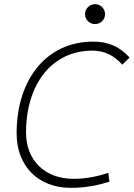

<svg xmlns="http://www.w3.org/2000/svg" viewBox="-20 -906 652 936"><path d="M325.2 9.8C387.7 9.8 450.7 0 513.7 -20.5L507.8 -63.5C450.2 -43.9 394 -34.2 338.4 -34.2C199.7 -34.2 106.9 -124 106.9 -258.8C106.9 -499 235.8 -659.2 429.7 -659.2C487.8 -659.2 533.7 -637.7 576.2 -590.8L611.8 -625.5C563 -679.2 507.8 -703.1 434.1 -703.1C210.4 -703.1 61 -523.9 61 -255.4C61 -96.2 166.5 9.8 325.2 9.8ZM443.4 -788.6C470.2 -788.6 492.2 -810.1 492.2 -836.9C492.2 -863.8 470.2 -885.7 443.4 -885.7C416.5 -885.7 394.5 -863.8 394.5 -836.9C394.5 -810.1 416.5 -788.6 443.4 -788.6Z"/></svg>

Font: Cascadia Code PL ExtraLight
Style: Italic
Weight: 200
Italic angle: -10°
Monospace: yes
Designer: Aaron Bell
Foundry: Saja Typeworks
Version: Version 2404.023